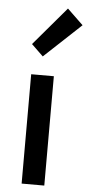

<svg xmlns="http://www.w3.org/2000/svg" viewBox="-60 -928 442 962"><g transform="rotate(5 161.0 -447.0)"><path d="M87 -550H201V0H87ZM78 -701 242 -894 322 -817 137 -644Z"/></g></svg>

Font: Kinto Sans Med
Style: Regular
Weight: 500
Designer: Authors: Ryoko NISHIZUKA  (kana & ideographs); Paul D. Hunt (Latin, Greek & Cyrillic); Wenlong ZHANG  (bopomofo); Sandol
Foundry: Adobe Systems Incorporated, ookami Inc.
Version: Version 0.001